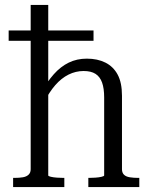

<svg xmlns="http://www.w3.org/2000/svg" viewBox="-20 -756 606 776"><path d="M543 0H337V-37H339Q351 -37 365.5 -38Q380 -39 390.5 -41.5Q401 -44 401 -47V-362Q401 -399 392.5 -422.5Q384 -446 366 -457.5Q348 -469 318 -469Q286 -469 257 -454.5Q228 -440 203.5 -412Q179 -384 158 -342L144 -379Q170 -425 197.5 -456Q225 -487 258 -503Q291 -519 331 -519Q374 -519 406 -503Q438 -487 455.5 -454.5Q473 -422 473 -369V-72Q473 -58 481 -50Q489 -42 504.5 -39.5Q520 -37 539 -37H543ZM104 -736H175V-47Q175 -44 185.5 -41.5Q196 -39 210.5 -38Q225 -37 237 -37H240V0H33V-37H38Q58 -37 72.5 -39.5Q87 -42 95.5 -50Q104 -58 104 -72ZM358 -633V-591H15V-633Z"/></svg>

Font: Roboto Serif 28pt Condensed Light
Style: Regular
Weight: 300
Width: 3
Designer: Greg Gazdowicz
Foundry: Commercial Type
Version: Version 1.008